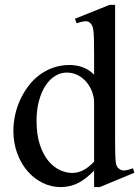

<svg xmlns="http://www.w3.org/2000/svg" viewBox="-20 -742 564 777"><path d="M523.9 -43 518.1 -61Q497.6 -53.2 484.4 -52.2Q471.2 -51.3 461.9 -59.1Q456.1 -63 452.9 -69.1Q449.7 -75.2 448.2 -88.1Q446.8 -101.1 446.3 -123.8Q445.8 -146.5 445.8 -184.1V-722.2H422.9L283.2 -666L290 -647.9Q310.5 -654.8 323.7 -656Q336.9 -657.2 345.2 -648.9Q349.6 -644.5 352.5 -639.2Q355.5 -633.8 357.4 -621.6Q359.4 -609.4 360.1 -586.9Q360.8 -564.5 360.8 -525.9V-439.9Q340.3 -460.4 315.2 -469.7Q290 -479 259.8 -479Q223.6 -478.5 192.9 -467.3Q162.1 -456.1 137 -436.5Q111.8 -417 92.8 -390.9Q73.7 -364.7 60.5 -335.4Q47.4 -306.2 40.8 -274.7Q34.2 -243.2 34.2 -212.9Q34.2 -163.6 49.6 -121.8Q64.9 -80.1 91.1 -49.8Q117.2 -19.5 151.9 -2.2Q186.5 15.1 225.1 15.1Q265.6 15.1 297.9 -2.2Q330.1 -19.5 360.8 -51.8V15.1H383.8ZM360.8 -87.9Q338.9 -64.5 317.1 -53.2Q295.4 -42 271 -42Q246.6 -42.5 221.2 -54.4Q195.8 -66.4 175 -91.8Q154.3 -117.2 141.1 -157.2Q127.9 -197.3 127.9 -253.9Q127.9 -298.3 137.9 -334.7Q147.9 -371.1 165 -396.7Q182.1 -422.4 205.1 -435.8Q228 -449.2 253.9 -448.2Q278.8 -447.3 298.8 -435.8Q318.8 -424.3 332.5 -406.7Q346.2 -389.2 353.5 -368.4Q360.8 -347.7 360.8 -328.1Z"/></svg>

Font: Galatia SIL
Style: Regular
Weight: 400
Designer: Development by SIL's NRSI team
Version: Version 2.1